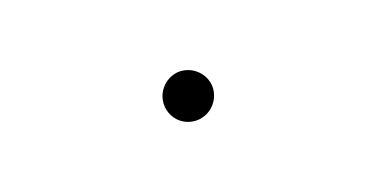

<svg xmlns="http://www.w3.org/2000/svg" viewBox="-20 -603 979 499"><g transform="rotate(20 469.0 -353.5)"><path d="M402.3 -353.5Q402.3 -372.1 411.1 -387.7Q419.9 -403.3 435.5 -412.1Q451.2 -420.9 468.8 -420.9Q487.3 -420.9 502.9 -412.1Q518.6 -403.3 527.3 -387.7Q536.1 -372.1 536.1 -353.5Q536.1 -335.9 527.3 -320.3Q518.6 -304.7 502.9 -295.4Q487.3 -286.1 468.8 -286.1Q451.2 -286.1 435.5 -295.4Q419.9 -304.7 411.1 -320.3Q402.3 -335.9 402.3 -353.5Z"/></g></svg>

Font: WEMIX Pretendard Variable
Style: Regular
Weight: 400
Designer: Base glyphs from Inter by Rasmus Andersson; Hangeul glyphs from Noto Sans CJK(Source Han Sans) by Jang Soo-young and Kan
Foundry: Kil Hyung-jin
Version: Version 1.000;Glyphs 3.2 (3208)